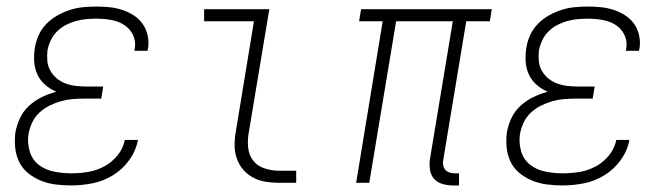

<svg xmlns="http://www.w3.org/2000/svg" viewBox="-20 -558 2040 586"><path d="M197 8Q173 8 149.5 5Q126 2 105 -6.5Q84 -15 66.5 -29Q49 -43 39 -63Q29 -83 26.5 -106.5Q24 -130 27 -154Q31 -176 41 -197.5Q51 -219 68.5 -235Q86 -251 107.5 -261.5Q129 -272 152 -278Q133 -286 118 -299Q103 -312 94.5 -330Q86 -348 84.5 -368.5Q83 -389 86 -410Q89 -430 97.5 -449.5Q106 -469 121 -484.5Q136 -500 154.5 -510.5Q173 -521 193 -527.5Q213 -534 233 -536Q253 -538 273 -538Q294 -538 314 -536Q334 -534 352.5 -528Q371 -522 387.5 -511.5Q404 -501 415 -485.5Q426 -470 430.5 -450.5Q435 -431 432 -411Q431 -409 431 -407Q431 -405 430 -403H390Q391 -405 391 -406Q391 -407 391 -409Q394 -424 390.5 -438Q387 -452 378.5 -463.5Q370 -475 358 -482.5Q346 -490 332 -494Q318 -498 303 -499.5Q288 -501 273 -501Q258 -501 242 -499.5Q226 -498 210.5 -493.5Q195 -489 180.5 -481.5Q166 -474 154 -462Q142 -450 135 -435Q128 -420 125 -405Q123 -388 124.5 -372Q126 -356 133.5 -342.5Q141 -329 153 -319Q165 -309 179.5 -303.5Q194 -298 210 -296Q226 -294 242 -294H295L289 -257H236Q219 -257 201 -255.5Q183 -254 165.5 -249Q148 -244 131 -235.5Q114 -227 100 -214Q86 -201 78 -183.5Q70 -166 67 -149Q63 -122 70.5 -96.5Q78 -71 97.5 -55.5Q117 -40 143.5 -34.5Q170 -29 197 -29Q222 -29 247.5 -33Q273 -37 297 -49.5Q321 -62 338.5 -83.5Q356 -105 361 -131H401Q395 -98 374.5 -69.5Q354 -41 324.5 -23Q295 -5 262 1.5Q229 8 197 8Z M831 0Q810 0 789.5 -3.5Q769 -7 751.5 -16.5Q734 -26 721.5 -41Q709 -56 702.5 -75Q696 -94 696 -115.5Q696 -137 700 -158L755 -493H603V-530H802L739 -152Q735 -129 737.5 -106.5Q740 -84 753 -67.5Q766 -51 787.5 -44Q809 -37 831 -37H884V0Z M1362 8Q1346 8 1330.5 3.5Q1315 -1 1305 -12Q1295 -23 1292.5 -39Q1290 -55 1292 -71L1362 -493H1189L1107 0H1067L1148 -493H1076L1082 -530H1481L1475 -493H1403L1333 -71Q1331 -63 1332.5 -54.5Q1334 -46 1339 -40Q1344 -34 1352 -31.5Q1360 -29 1368 -29H1381V8Z M1697 8Q1673 8 1649.5 5Q1626 2 1605 -6.5Q1584 -15 1566.5 -29Q1549 -43 1539 -63Q1529 -83 1526.5 -106.5Q1524 -130 1527 -154Q1531 -176 1541 -197.5Q1551 -219 1568.5 -235Q1586 -251 1607.5 -261.5Q1629 -272 1652 -278Q1633 -286 1618 -299Q1603 -312 1594.5 -330Q1586 -348 1584.5 -368.5Q1583 -389 1586 -410Q1589 -430 1597.5 -449.5Q1606 -469 1621 -484.5Q1636 -500 1654.5 -510.5Q1673 -521 1693 -527.5Q1713 -534 1733 -536Q1753 -538 1773 -538Q1794 -538 1814 -536Q1834 -534 1852.5 -528Q1871 -522 1887.5 -511.5Q1904 -501 1915 -485.5Q1926 -470 1930.5 -450.5Q1935 -431 1932 -411Q1931 -409 1931 -407Q1931 -405 1930 -403H1890Q1891 -405 1891 -406Q1891 -407 1891 -409Q1894 -424 1890.5 -438Q1887 -452 1878.5 -463.5Q1870 -475 1858 -482.5Q1846 -490 1832 -494Q1818 -498 1803 -499.5Q1788 -501 1773 -501Q1758 -501 1742 -499.5Q1726 -498 1710.5 -493.5Q1695 -489 1680.5 -481.5Q1666 -474 1654 -462Q1642 -450 1635 -435Q1628 -420 1625 -405Q1623 -388 1624.5 -372Q1626 -356 1633.5 -342.5Q1641 -329 1653 -319Q1665 -309 1679.5 -303.5Q1694 -298 1710 -296Q1726 -294 1742 -294H1795L1789 -257H1736Q1719 -257 1701 -255.5Q1683 -254 1665.5 -249Q1648 -244 1631 -235.5Q1614 -227 1600 -214Q1586 -201 1578 -183.5Q1570 -166 1567 -149Q1563 -122 1570.5 -96.5Q1578 -71 1597.5 -55.5Q1617 -40 1643.5 -34.5Q1670 -29 1697 -29Q1722 -29 1747.5 -33Q1773 -37 1797 -49.5Q1821 -62 1838.5 -83.5Q1856 -105 1861 -131H1901Q1895 -98 1874.5 -69.5Q1854 -41 1824.5 -23Q1795 -5 1762 1.5Q1729 8 1697 8Z"/></svg>

Font: Iosevka Curly Slab XLtObl
Style: Regular
Weight: 200
Italic angle: -9°
Monospace: yes
Designer: Belleve Invis
Foundry: Belleve Invis
Version: Version 11.1.0; ttfautohint (v1.8.3)